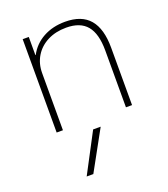

<svg xmlns="http://www.w3.org/2000/svg" viewBox="-145 -633 880 1005"><g transform="rotate(-20 295.5 -130.0)"><path d="M201 270H164L280 50H322ZM95 0V-520H129V-419H131Q159 -472 212 -501Q265 -530 334 -530Q426 -530 470.5 -477.5Q515 -425 515 -320V0H481V-317Q481 -410 444 -454.5Q407 -499 329 -499Q270 -499 225 -476Q180 -453 155 -412Q130 -371 130 -318V0Z"/></g></svg>

Font: M PLUS 1 ExtraLight
Style: Regular
Weight: 250
Version: Version 1.001